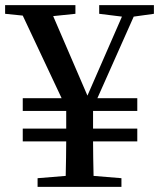

<svg xmlns="http://www.w3.org/2000/svg" viewBox="-29 -731 622 751"><path d="M573 -677V-711H359V-677L448 -666L313 -357L179 -668L266 -677V-711H-9V-677L60 -670L212 -347H60V-297H230V-228H60V-178H230C230 -135 229 -95 228 -43L118 -34V0H446V-34L337 -43C336 -96 335 -135 335 -178H508V-228H335V-297H508V-347H352L494 -666Z"/></svg>

Font: Source Han Serif CN SemiBold
Style: Regular
Weight: 600
Designer: Ryoko NISHIZUKA 西塚涼子 (kana & ideographs); Frank Grießhammer (Latin, Greek & Cyrillic); Wenlong ZHANG 张文龙 (bopomofo); San
Foundry: Adobe Systems Incorporated
Version: Version 1.000;PS 1;hotconv 16.6.53;makeotf.lib2.5.65590